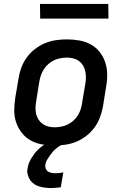

<svg xmlns="http://www.w3.org/2000/svg" viewBox="-20 -727 640 970"><path d="M255 8Q223 8 192 2.5Q161 -3 135 -17.5Q109 -32 90.5 -55.5Q72 -79 62 -107.5Q52 -136 52 -168Q52 -200 57 -232L74 -332Q78 -359 88 -386Q98 -413 115.5 -437Q133 -461 157 -479.5Q181 -498 208 -509Q235 -520 262.5 -524Q290 -528 318 -528Q350 -528 381 -522.5Q412 -517 438.5 -502.5Q465 -488 483.5 -464.5Q502 -441 511.5 -412.5Q521 -384 521.5 -352Q522 -320 516 -288L500 -188Q495 -161 485 -134Q475 -107 457.5 -83Q440 -59 416 -40.5Q392 -22 365.5 -11Q339 0 311 4Q283 8 255 8ZM256 -84Q272 -84 288.5 -87Q305 -90 320 -97Q335 -104 348.5 -115.5Q362 -127 371.5 -141.5Q381 -156 386.5 -171.5Q392 -187 394 -203L411 -303Q414 -320 414 -336.5Q414 -353 410.5 -368.5Q407 -384 399 -397Q391 -410 378.5 -419Q366 -428 350.5 -432Q335 -436 318 -436Q302 -436 285.5 -433Q269 -430 254 -423Q239 -416 225.5 -404.5Q212 -393 202.5 -378.5Q193 -364 187.5 -348.5Q182 -333 179 -317L163 -217Q160 -200 159.5 -183.5Q159 -167 162.5 -151.5Q166 -136 174.5 -123Q183 -110 195.5 -101Q208 -92 223.5 -88Q239 -84 256 -84ZM236 223Q221 223 206.5 221Q192 219 178.5 215Q165 211 153.5 203.5Q142 196 134 185Q126 174 121 158Q116 142 118 132L120 120Q122 107 127 95Q132 83 139 71.5Q146 60 154 49.5Q162 39 171.5 29.5Q181 20 194 10.5Q207 1 214 -3L224 -8H301L300 0Q290 5 280.5 11Q271 17 262 24.5Q253 32 246 40.5Q239 49 232.5 58Q226 67 219 78.5Q212 90 211 97L209 105Q208 111 209 117Q210 123 212.5 128Q215 133 219.5 137Q224 141 229.5 143Q235 145 241.5 146.5Q248 148 252 148H257Q261 148 266 148Q271 148 275.5 147.5Q280 147 285.5 146.5Q291 146 294 145L300 144L287 219Q281 220 275.5 220.5Q270 221 264.5 221.5Q259 222 252.5 222.5Q246 223 242 223ZM183 -633 182 -707H527L528 -633Z"/></svg>

Font: Iosevka Aile Semibold
Style: Italic
Weight: 600
Italic angle: -9°
Designer: Belleve Invis
Foundry: Belleve Invis
Version: Version 31.1.0; ttfautohint (v1.8.4)